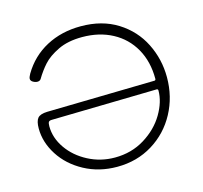

<svg xmlns="http://www.w3.org/2000/svg" viewBox="-102 -804 976 924"><g transform="rotate(-15 386.0 -342.5)"><path d="M54 -269Q54 -305 66.5 -320Q79 -335 114 -336L651 -347Q658 -347 658 -355Q658 -441 621.5 -505.5Q585 -570 519.5 -605Q454 -640 369 -640Q298 -640 248.5 -616Q199 -592 172.5 -562.5Q146 -533 124 -496Q118 -488 107 -488Q96 -488 85 -494.5Q74 -501 74 -511Q74 -519 83 -535Q128 -611 204 -651.5Q280 -692 376 -692Q482 -692 558.5 -644Q635 -596 674.5 -517Q714 -438 714 -348Q714 -251 670.5 -170Q627 -89 549 -41Q471 7 372 7Q282 7 209 -32.5Q136 -72 95 -136Q54 -200 54 -269ZM658 -296Q658 -304 651 -304L126 -293Q114 -293 110 -287.5Q106 -282 106 -266Q106 -208 142.5 -155.5Q179 -103 240.5 -71Q302 -39 373 -39Q456 -39 521.5 -79.5Q587 -120 622.5 -180Q658 -240 658 -296Z"/></g></svg>

Font: Mali Light
Style: Regular
Weight: 300
Designer: Kitiyaporn Chalermlarp | Katatrad Aksorn Co.,Ltd.
Foundry: Cadson Demak Co.,Ltd.
Version: Version 1.000; ttfautohint (v1.6)